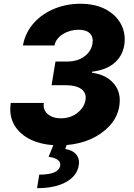

<svg xmlns="http://www.w3.org/2000/svg" viewBox="-20 -757 707 1013"><path d="M36.9 -213.8H211.3Q205.6 -178.3 231.5 -155.5Q257.5 -132.8 301.5 -132.8Q351.9 -132.8 388.5 -161.6Q424.7 -190.3 431.1 -229.4Q434.3 -248.6 428.3 -263.1Q422.2 -277.7 408.4 -287.6Q394.5 -297.6 373.8 -302.6Q353 -307.5 326.3 -307.5H252.1L272.7 -432.5H339.5Q361.5 -432.5 382.8 -438.6Q404.1 -444.6 421.7 -456.7Q439.3 -468.8 451.7 -486.3Q464.1 -503.9 468 -527Q473.7 -560 454.9 -580.1Q436.1 -600.1 394.2 -600.1Q372.5 -600.1 351 -594.1Q329.5 -588.1 312 -577.1Q294.4 -566.1 282.5 -550.8Q270.6 -535.5 267.8 -517H100.9Q107.2 -552.6 122.5 -582.7Q137.8 -612.9 160 -637.4Q182.2 -661.9 209.9 -680.6Q237.6 -699.2 269 -711.8Q300.4 -724.4 334.3 -730.8Q368.3 -737.2 402.7 -737.2Q483 -737.2 538.4 -707.4Q566.1 -692.5 586.5 -672.2Q606.9 -652 619.3 -627.8Q631.7 -603.7 636 -576.3Q640.3 -549 635.7 -519.9Q630.3 -486.5 615.1 -461.6Q599.8 -436.8 577.1 -419.6Q554.3 -402.3 525.7 -392.4Q497.2 -382.5 465.6 -378.6V-373.2Q540.8 -363.3 581 -315.3Q620.7 -268.5 609.4 -197.4Q599.8 -136.7 555.8 -90.6Q516 -48.7 459.5 -23.3Q403.1 2.1 331.7 8.2L324.2 29.1Q343.4 32 358 39.2Q372.5 46.5 381.9 57.7Q391.3 68.9 394.9 83.6Q398.4 98.4 395.2 116.1Q386.7 170.8 328.5 203.5Q270.6 235.8 175.4 235.8L187.1 164.4Q286.6 164.4 297.2 120Q305.4 79.9 236.5 70.3L261.4 8.9Q196.7 4.6 145.6 -18.5Q115.1 -33 92.2 -53.1Q69.2 -73.2 55.2 -97.8Q41.2 -122.5 36.4 -151.6Q31.6 -180.8 36.9 -213.8Z"/></svg>

Font: Inter P Extra Bold
Style: Italic
Weight: 800
Italic angle: 9.39999°
Designer: Rasmus Andersson
Foundry: rsms
Version: Version 3.018;git-588b23468